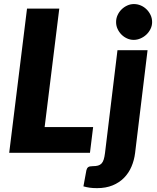

<svg xmlns="http://www.w3.org/2000/svg" viewBox="-20 -772 793 970"><path d="M26.5 0ZM205.5 -130H450.5L434.5 0H26.5L116.5 -728.5H279.5ZM725.5 -518.5 662.5 1Q658 37.5 644.2 69.8Q630.5 102 606.8 126.2Q583 150.5 549 164.5Q515 178.5 470.5 178.5Q448.5 178.5 433 176.2Q417.5 174 401.5 169.5L416.5 88Q419 77.5 425.5 72.5Q432 67.5 448.5 67.5Q464.5 67.5 475.2 64.5Q486 61.5 493 54Q500 46.5 504 33.8Q508 21 510.5 1L573.5 -518.5ZM748.5 -660.5Q748.5 -642 740.5 -625.8Q732.5 -609.5 719.5 -597.2Q706.5 -585 689.8 -577.8Q673 -570.5 655.5 -570.5Q638 -570.5 622 -577.8Q606 -585 593.8 -597.2Q581.5 -609.5 574 -625.8Q566.5 -642 566.5 -660.5Q566.5 -679 574 -695.5Q581.5 -712 594.2 -724.5Q607 -737 623 -744.2Q639 -751.5 656.5 -751.5Q674.5 -751.5 691 -744.5Q707.5 -737.5 720.2 -725Q733 -712.5 740.8 -696Q748.5 -679.5 748.5 -660.5Z"/></svg>

Font: Lato Black
Style: Italic
Weight: 900
Italic angle: -7°
Designer: Lukasz Dziedzic
Foundry: tyPoland Lukasz Dziedzic
Version: Version 2.007; 2014-02-27